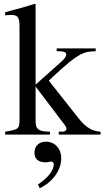

<svg xmlns="http://www.w3.org/2000/svg" viewBox="-20 -703 545 1003"><path d="M188 280C257 247 300 184 300 124C300 72 265 37 220 37C184 37 160 60 160 94C160 128 181 145 218 145C229 145 239 141 247 141C255 141 261 147 261 154C261 187 233 224 178 261ZM505 0V-15C461 -18 429 -36 388 -88L235 -282L264 -309C387 -423 416 -435 480 -435V-450H276V-436C315 -435 326 -431 326 -418C326 -409 317 -396 303 -383L166 -261V-681L162 -683C123 -671 97 -663 37 -647L7 -639V-623C20 -624 29 -625 39 -625C73 -625 82 -612 82 -564V-82C82 -30 79 -27 7 -15V0H241V-15L221 -16C181 -18 166 -32 166 -67V-251L316 -53C324 -43 327 -35 327 -30C327 -21 318 -15 306 -15H287V0Z"/></svg>

Font: XITS
Style: Regular
Weight: 400
Designer: MicroPress Inc., with final additions and corrections provided by Coen Hoffman, Elsevier (retired)
Version: Version 1.302